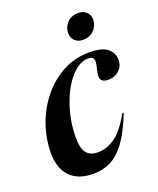

<svg xmlns="http://www.w3.org/2000/svg" viewBox="-136 -795 731 890"><g transform="rotate(-20 230.0 -350.5)"><path d="M329.5 -499Q295 -499 263 -471.8Q231 -444.5 205.5 -397.8Q180 -351 165 -292.5Q150 -234 150 -172Q150 -120.5 168 -97.5Q186 -74.5 225 -74.5Q268 -74.5 309 -103.2Q350 -132 392 -207L398.5 -206.5Q365.5 -122 330.8 -74.5Q296 -27 256.8 -7.5Q217.5 12 171.5 12Q95.5 12 56.2 -29.5Q17 -71 17 -143.5Q17 -217 41.5 -285.2Q66 -353.5 110.2 -407.5Q154.5 -461.5 213.8 -492.8Q273 -524 342.5 -524Q406 -524 433 -501.5Q460 -479 460 -445Q460 -415.5 438.8 -394.8Q417.5 -374 384 -374Q358 -374 349.5 -388.2Q341 -402.5 351 -439Q361 -475 355.2 -487Q349.5 -499 329.5 -499ZM338 -588Q312.5 -588 297.5 -602.8Q282.5 -617.5 282.5 -639Q282.5 -670 303.2 -691.5Q324 -713 357.5 -713Q383 -713 398 -698.2Q413 -683.5 413 -662.5Q413 -631 392 -609.5Q371 -588 338 -588Z"/></g></svg>

Font: Newsreader 72pt SemiBold
Style: Italic
Weight: 600
Italic angle: -17°
Designer: Hugues Gentile
Foundry: Production Type
Version: Version 1.003; ttfautohint (v1.8.3)